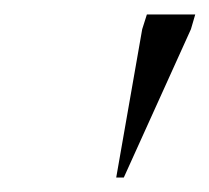

<svg xmlns="http://www.w3.org/2000/svg" viewBox="-20 -735 290 266"><path d="M141 -489 177 -694.5 183.5 -715H250.5L244.5 -694.5L151.5 -489Z"/></svg>

Font: Newsreader Display Light
Style: Italic
Weight: 300
Italic angle: -17°
Designer: Hugues Gentile
Foundry: Production Type
Version: Version 1.001